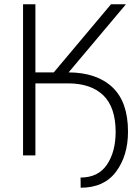

<svg xmlns="http://www.w3.org/2000/svg" viewBox="-20 -731 653 903"><path d="M302.7 -390.6Q435.1 -389.6 508.5 -320.8Q582 -252 582 -111.8Q582 1 525.9 76.4Q469.7 151.9 359.4 151.9L358.9 104Q441.9 104 482.9 43.5Q523.9 -17.1 523.9 -111.8Q523.4 -227.5 465.3 -283.2Q407.2 -338.9 299.8 -338.9H146.5V0H88.4V-710.9H146.5V-390.6H232.9L502 -710.9H572.3Z"/></svg>

Font: Roboto Web
Style: Light
Weight: 300
Designer: Google
Version: Version 1.200310; 2013